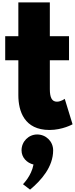

<svg xmlns="http://www.w3.org/2000/svg" viewBox="-20 -1076 633 1622"><path d="M135 -770H24V-567H135V-272C135 -136 186 22 398 22C508 22 593 -26 593 -26L527 -241C527 -241 495 -217 461 -217C419 -217 401 -251 401 -323V-567H563V-770H401V-1056H135ZM294 60C222 60 162 119 162 194C162 254 206 300 263 314C245 412 174 480 174 480L234 526C328 448 429 334 429 194C429 119 369 60 294 60Z"/></svg>

Font: Poland Can Into
Style: BigWritings
Weight: 700
Foundry: Cannot Into Space Fonts
Version: Version 0.92